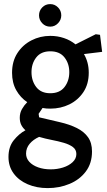

<svg xmlns="http://www.w3.org/2000/svg" viewBox="-20 -663 530 951"><path d="M216 268.7Q161.2 268.7 117 249.6Q72.8 230.6 47.4 195.9Q22 161.2 22 114.4Q22 64.6 47.8 32.1Q73.7 -0.3 106.1 -17.9Q93.2 -29 85.5 -44Q77.9 -59.1 77.9 -79.7Q77.9 -103.3 88.8 -122.6Q99.8 -141.9 114.9 -156.9Q81.3 -179.4 60.5 -216.1Q39.7 -252.9 39.7 -302.5Q39.7 -359.2 66.1 -400Q92.5 -440.8 135.6 -463Q178.7 -485.3 229.1 -485.3Q264.6 -485.3 296.7 -474.5Q328.8 -463.8 353.9 -443.2L454.3 -493.5L475.4 -490.5L485.9 -406.2L395.8 -395.2Q407.2 -375.8 413.4 -352.6Q419.6 -329.4 419.6 -303Q419.6 -246.8 393.2 -207Q366.8 -167.2 323.7 -146Q280.6 -124.9 229.1 -124.9Q219.3 -124.9 209.5 -125.6Q199.6 -126.3 190.8 -128.2L171.3 -99.3L173.8 -82L277.2 -57.7Q325 -46.7 360.7 -28.8Q396.4 -11 416 16.7Q435.7 44.5 435.7 87.2Q435.7 145.8 405.1 186.4Q374.6 227 324.4 247.8Q274.3 268.7 216 268.7ZM231.5 175.8Q263.3 175.8 292.1 166.7Q321 157.6 339.6 140.3Q358.2 123 358.2 99.9Q358.2 78.2 341.2 65.5Q324.2 52.7 296.5 44.5Q268.8 36.4 236.5 30.2Q204.3 24 173.8 15Q144.7 28 126.9 49.2Q109.1 70.4 109.1 97.8Q109.1 120.8 125 138.3Q141 155.9 168.6 165.8Q196.1 175.8 231.5 175.8ZM229.1 -201.2Q275.8 -201.2 299.5 -231.8Q323.2 -262.4 323.2 -305.6Q323.2 -348.2 299.5 -378.5Q275.8 -408.9 229.1 -408.9Q183 -408.9 159.5 -378.5Q136 -348.2 136 -305.6Q136 -262.4 159.5 -231.8Q183 -201.2 229.1 -201.2ZM228.7 -531Q205 -531 189.2 -547.9Q173.3 -564.7 173.3 -586.9Q173.3 -610 189.2 -626.3Q205 -642.7 228.7 -642.7Q251.3 -642.7 267.4 -626.3Q283.5 -610 283.5 -586.9Q283.5 -564.7 267.4 -547.9Q251.3 -531 228.7 -531Z"/></svg>

Font: Kreon Light
Style: Regular
Weight: 300
Designer: Julia Petretta
Foundry: Julia Petretta and Eli Heuer
Version: Version 2.002